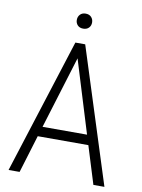

<svg xmlns="http://www.w3.org/2000/svg" viewBox="-94 -932 737 996"><g transform="rotate(10 274.0 -434.0)"><path d="M407.2 -198.7H140.6L80.1 0H22L248.5 -710.9H300.3L526.9 0H468.8ZM156.7 -251H391.1L273.9 -632.3ZM235.4 -828.1Q235.4 -845.2 246.1 -856.7Q256.8 -868.2 275.4 -868.2Q294.4 -868.2 305.2 -856.7Q315.9 -845.2 315.9 -828.1Q315.9 -811.5 305.2 -800.3Q294.4 -789.1 275.4 -789.1Q256.8 -789.1 246.1 -800.3Q235.4 -811.5 235.4 -828.1Z"/></g></svg>

Font: Roboto Condensed Light
Style: Regular
Weight: 300
Designer: Google
Version: Version 2.134; 2016